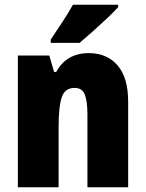

<svg xmlns="http://www.w3.org/2000/svg" viewBox="-20 -786 611 806"><path d="M353 -563Q429 -563 473.5 -511.5Q518 -460 518 -360V0H347V-306Q347 -361 336 -389Q325 -417 293 -417Q253 -417 239.5 -378.5Q226 -340 226 -250V0H55V-553H187L207 -484H216Q259 -563 353 -563ZM476 -756Q460 -738 431.5 -711Q403 -684 371.5 -656Q340 -628 314 -606H193V-620Q217 -656 242.5 -694.5Q268 -733 286 -766H476Z"/></svg>

Font: Noto Sans Gujarati UI Condensed Black
Style: Regular
Weight: 900
Width: 3
Designer: Jelle Bosma - Monotype Design Team, Universal Thirst
Foundry: Monotype Imaging Inc.
Version: Version 2.106; ttfautohint (v1.8.4.7-5d5b)